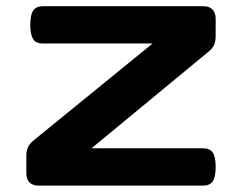

<svg xmlns="http://www.w3.org/2000/svg" viewBox="-20 -582 759 602"><path d="M84.5 -141.1 458.5 -445.7H114.1Q100.8 -445.7 92.3 -451Q83.8 -456.3 79.4 -469.2Q75 -482.1 75 -504.4Q75 -536.6 84.6 -549.6Q94.1 -562.5 114.1 -562.5H617.2Q636.2 -562.5 646.2 -552.5Q656.2 -542.5 656.2 -523.4V-468.7Q656.2 -452.9 651.4 -441.7Q646.6 -430.5 634.8 -420.8L267.1 -117.2H617.2Q637.1 -117.2 646.7 -104.2Q656.2 -91.1 656.2 -58.6Q656.2 -26.1 646.7 -13Q637.1 0 617.2 0H101.6Q82.5 0 72.5 -10Q62.5 -20 62.5 -39.1V-93.3Q62.5 -108.7 67.6 -120.1Q72.8 -131.4 84.5 -141.1Z"/></svg>

Font: Gyrochrome
Style: Regular
Weight: 400
Designer: David Moles
Foundry: David Moles
Version: Version 1.005;Glyphs 3.2.3 (3260)